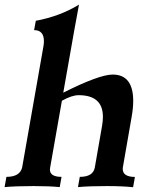

<svg xmlns="http://www.w3.org/2000/svg" viewBox="-49 -802 660 823"><path d="M521.5 0.5Q476.1 -4.4 409.2 -4.4Q331.5 -4.4 285.2 0L293 -43.9Q350.1 -43.9 357.4 -84L388.7 -263.7Q392.1 -284.2 392.1 -301.3Q392.1 -394 288.1 -394Q258.8 -394 216.3 -370.1L166 -84L165 -75.2Q165 -43.9 214.8 -43.9L207 0Q162.1 -4.4 95.2 -4.4Q17.6 -4.4 -29.3 0L-21.5 -43.9Q36.1 -43.9 45.9 -84L137.7 -606.4Q139.2 -616.7 139.2 -625.5Q139.2 -672.9 97.2 -672.9L104.5 -712.9Q208.5 -732.4 289.6 -782.2L269.5 -672.9L222.2 -404.8Q376.5 -482.4 434.1 -482.4Q522 -482.4 522 -369.1Q522 -338.4 515.1 -299.8L477.5 -84L477.1 -78.1Q477.1 -43.9 529.3 -43.5Z"/></svg>

Font: Kelvinch
Style: Bold Italic
Weight: 700
Italic angle: -10°
Designer: Paul James Miller
Foundry: High-Logic / Made with FontCreator
Version: Version 3.30 September 23, 2016